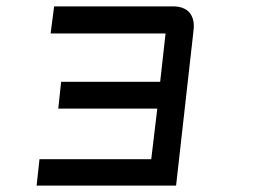

<svg xmlns="http://www.w3.org/2000/svg" viewBox="-20 -583 840 603"><path d="M104 -83 95 0H533L588 -489C593 -537 569 -563 523 -563H150L139 -478H500L483 -326H172L163 -242H474L455 -83Z"/></svg>

Font: Smiley Sans Oblique
Style: Regular
Weight: 400
Italic angle: -8°
Designer: oooooohmygosh, Nagisa Chen, Janine Sui, Heda Shi, Jian Li
Foundry: atelierAnchor
Version: Version 2.0.1